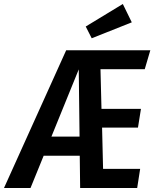

<svg xmlns="http://www.w3.org/2000/svg" viewBox="-66 -943 774 963"><path d="M660 -596H438L443 -397H641L626 -303H446L451 -96H637L622 0H336L334 -162H153L87 0H-46L266 -691H688ZM192 -258H333L329 -595ZM550 -923 595 -831 394 -751 364 -810Z"/></svg>

Font: Fira Sans Extra Condensed Medium
Style: Italic
Weight: 500
Width: 3
Italic angle: -8°
Designer: Carrois Corporate & Edenspiekermann AG
Foundry: Carrois Corporate GbR & Edenspiekermann AG
Version: Version 4.203